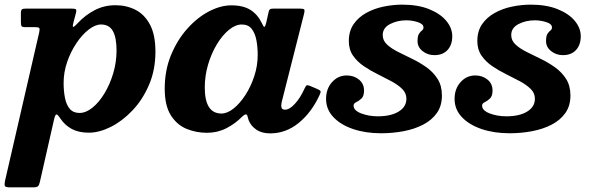

<svg xmlns="http://www.w3.org/2000/svg" viewBox="-59 -557 2537 827"><path d="M54 -520H247.5Q263.5 -520 267.5 -517Q271.5 -514 268 -500.5L258 -463Q253 -444.5 255.5 -441.5Q258 -438.5 276 -457.5Q308 -492 348.8 -513.2Q389.5 -534.5 438.5 -534.5Q485.5 -534.5 524.5 -514.8Q563.5 -495 587 -451Q610.5 -407 610.5 -334.5Q610.5 -256 583 -191.8Q555.5 -127.5 511.5 -81.2Q467.5 -35 417.8 -10.2Q368 14.5 323.5 14.5Q280 14.5 250.2 -1.5Q220.5 -17.5 201 -46.5Q188.5 -66 183.2 -63.8Q178 -61.5 173.5 -41L113 225.5Q110 239.5 105 244.8Q100 250 83 250H-15Q-35.5 250 -38 243.8Q-40.5 237.5 -37.5 222.5L109.5 -416Q112.5 -429.5 111 -434.8Q109.5 -440 91.5 -440H50.5Q36.5 -440 33.8 -444.5Q31 -449 31 -463V-499.5Q31 -513.5 35.8 -516.8Q40.5 -520 54 -520ZM215 -199.5Q215 -165 220.8 -135.5Q226.5 -106 241.5 -88.2Q256.5 -70.5 283.5 -70.5Q311 -70.5 339.2 -93.2Q367.5 -116 391 -154.8Q414.5 -193.5 428.8 -241.5Q443 -289.5 443 -339.5Q443 -395 427.2 -423.2Q411.5 -451.5 376 -451.5Q351.5 -451.5 323.5 -430Q295.5 -408.5 270.8 -372Q246 -335.5 230.5 -290.8Q215 -246 215 -199.5Z M1316.5 -145.5Q1282 -71.5 1227 -27Q1172 17.5 1105 17.5Q1068 17.5 1044.8 1.2Q1021.5 -15 1012 -39Q1010 -47 1008.5 -51.5Q1007 -56 1006 -59.5Q1002.5 -65.5 998 -64.2Q993.5 -63 984.5 -55Q954 -24 915.8 -4.5Q877.5 15 832.5 15Q785.5 15 744 -2.2Q702.5 -19.5 676.5 -61Q650.5 -102.5 650.5 -175Q650.5 -254 677.5 -319.5Q704.5 -385 747.5 -433.2Q790.5 -481.5 840.8 -507.8Q891 -534 937.5 -534Q989 -534 1020.2 -514Q1051.5 -494 1069 -457Q1076 -441 1079.8 -441.2Q1083.5 -441.5 1088 -460.5L1098 -505.5Q1099.5 -513.5 1103.5 -516.8Q1107.5 -520 1119.5 -520H1231.5Q1249 -520 1251.5 -516Q1254 -512 1251 -499L1155 -120Q1152.5 -110.5 1152.5 -101Q1152.5 -84.5 1168.5 -84.5Q1188 -84.5 1211.2 -109.8Q1234.5 -135 1253 -176Q1258.5 -188 1262.5 -189.5Q1266.5 -191 1277.5 -186.5L1308 -173.5Q1320.5 -168 1321.8 -163.5Q1323 -159 1316.5 -145.5ZM1051 -320Q1051 -355 1045.2 -384.8Q1039.5 -414.5 1024.8 -433Q1010 -451.5 982.5 -451.5Q955 -451.5 926.8 -428.2Q898.5 -405 875 -366Q851.5 -327 837.2 -278.8Q823 -230.5 823 -180Q823 -68 895 -68Q920 -68 947 -89.5Q974 -111 997.8 -147.5Q1021.5 -184 1036.2 -228.8Q1051 -273.5 1051 -320Z M1691.5 -131.5Q1691.5 -156 1673.5 -173.8Q1655.5 -191.5 1627.2 -206.8Q1599 -222 1567.5 -237.5Q1536 -253 1507.8 -272.2Q1479.5 -291.5 1461.5 -317.5Q1443.5 -343.5 1443.5 -380Q1443.5 -423 1464 -452.8Q1484.5 -482.5 1518.2 -501.2Q1552 -520 1592.8 -528.5Q1633.5 -537 1674 -537Q1740.5 -537 1788.8 -517.8Q1837 -498.5 1863 -467.5Q1889 -436.5 1889 -401Q1889 -363.5 1868.5 -341.5Q1848 -319.5 1812.5 -319.5Q1783 -319.5 1761.2 -336.8Q1739.5 -354 1739.5 -380Q1739.5 -402 1745.8 -411.5Q1752 -421 1758.5 -425.8Q1765 -430.5 1765 -438.5Q1765 -454 1740.2 -461.8Q1715.5 -469.5 1691.5 -469.5Q1652 -469.5 1620.8 -453.2Q1589.5 -437 1589.5 -406Q1589.5 -382.5 1608 -365.2Q1626.5 -348 1655.5 -333.5Q1684.5 -319 1717 -303.2Q1749.5 -287.5 1778.5 -266.8Q1807.5 -246 1826 -216.8Q1844.5 -187.5 1844.5 -145.5Q1844.5 -101 1822.5 -70Q1800.5 -39 1763 -19.8Q1725.5 -0.5 1678.8 8.2Q1632 17 1582.5 17Q1515.5 17 1461.8 -1.2Q1408 -19.5 1376.8 -52.8Q1345.5 -86 1345.5 -131Q1345.5 -174.5 1371.2 -203.2Q1397 -232 1434.5 -232Q1465.5 -232 1487.2 -214.2Q1509 -196.5 1509 -167Q1509 -143 1497.8 -132.5Q1486.5 -122 1475.2 -116.8Q1464 -111.5 1464 -102.5Q1464 -81 1496.8 -68.5Q1529.5 -56 1568.5 -56Q1625 -56 1658.2 -76.5Q1691.5 -97 1691.5 -131.5Z M2245 -131.5Q2245 -156 2227 -173.8Q2209 -191.5 2180.8 -206.8Q2152.5 -222 2121 -237.5Q2089.5 -253 2061.2 -272.2Q2033 -291.5 2015 -317.5Q1997 -343.5 1997 -380Q1997 -423 2017.5 -452.8Q2038 -482.5 2071.8 -501.2Q2105.5 -520 2146.2 -528.5Q2187 -537 2227.5 -537Q2294 -537 2342.2 -517.8Q2390.5 -498.5 2416.5 -467.5Q2442.5 -436.5 2442.5 -401Q2442.5 -363.5 2422 -341.5Q2401.5 -319.5 2366 -319.5Q2336.5 -319.5 2314.8 -336.8Q2293 -354 2293 -380Q2293 -402 2299.2 -411.5Q2305.5 -421 2312 -425.8Q2318.5 -430.5 2318.5 -438.5Q2318.5 -454 2293.8 -461.8Q2269 -469.5 2245 -469.5Q2205.5 -469.5 2174.2 -453.2Q2143 -437 2143 -406Q2143 -382.5 2161.5 -365.2Q2180 -348 2209 -333.5Q2238 -319 2270.5 -303.2Q2303 -287.5 2332 -266.8Q2361 -246 2379.5 -216.8Q2398 -187.5 2398 -145.5Q2398 -101 2376 -70Q2354 -39 2316.5 -19.8Q2279 -0.5 2232.2 8.2Q2185.5 17 2136 17Q2069 17 2015.2 -1.2Q1961.5 -19.5 1930.2 -52.8Q1899 -86 1899 -131Q1899 -174.5 1924.8 -203.2Q1950.5 -232 1988 -232Q2019 -232 2040.8 -214.2Q2062.5 -196.5 2062.5 -167Q2062.5 -143 2051.2 -132.5Q2040 -122 2028.8 -116.8Q2017.5 -111.5 2017.5 -102.5Q2017.5 -81 2050.2 -68.5Q2083 -56 2122 -56Q2178.5 -56 2211.8 -76.5Q2245 -97 2245 -131.5Z"/></svg>

Font: Besley*
Style: Bold Italic
Weight: 700
Italic angle: -13°
Designer: Owen Earl
Foundry: indestructible type*
Version: Version 2.000; ttfautohint (v1.8.3)